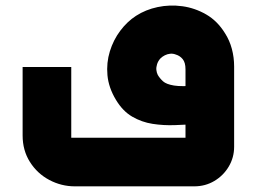

<svg xmlns="http://www.w3.org/2000/svg" viewBox="-20 -460 908 679"><path d="M245 199Q197 199 154.5 176.5Q112 154 86 113Q60 72 60 19V-223H232V47Q227 42 222 37Q217 32 212 27H656Q651 32 646 37Q641 42 636 47V-215Q636 -239 626 -251Q616 -263 602 -267Q592 -271 582 -270Q572 -269 563 -264.5Q554 -260 547 -253Q539 -244 535.5 -233Q532 -222 533 -212.5Q534 -203 538 -195Q545 -183 556.5 -172.5Q568 -162 595.5 -157.5Q623 -153 676 -158V-21Q639 -19 598.5 -17.5Q558 -16 519.5 -22Q481 -28 447.5 -47.5Q414 -67 390 -107Q364 -150 360 -194Q356 -238 368.5 -278.5Q381 -319 405.5 -351.5Q430 -384 461 -404Q495 -426 537.5 -435Q580 -444 624.5 -438Q669 -432 709 -409Q749 -386 776 -342Q792 -317 800 -287Q808 -257 808 -225V59Q808 97 789 129Q770 161 738 180Q706 199 667 199Z"/></svg>

Font: Mada Black
Style: Regular
Weight: 900
Designer: Khaled Hosny
Version: Version 1.5